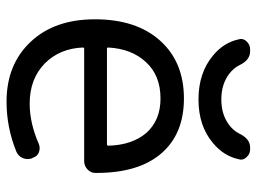

<svg xmlns="http://www.w3.org/2000/svg" viewBox="-120 -682 791 592"><g transform="rotate(90 276.0 -386.5)"><path d="M130.9 -250Q127 -250 127 -246.1Q129.9 -174.8 175.8 -128.9Q223.6 -82 299.8 -82Q360.4 -82 424.8 -110.4Q437.5 -115.2 450.2 -110.4Q462.9 -105.5 466.8 -91.8L468.8 -88.9Q473.6 -74.2 467.8 -60.5Q461.9 -46.9 448.2 -41Q374 -10.7 293.9 -10.7Q179.7 -10.7 109.9 -84.5Q40 -158.2 40 -283.2Q40 -411.1 106 -484.4Q171.9 -557.6 284.2 -557.6Q393.6 -557.6 453.6 -487.8Q513.7 -418 513.7 -288.1Q513.7 -286.1 513.7 -284.2Q513.7 -270.5 502.9 -260.3Q492.2 -250 476.6 -250ZM127 -324.2Q127 -320.3 130.9 -320.3H425.8Q429.7 -320.3 429.7 -325.2Q427.7 -397.5 390.6 -441.4Q351.6 -485.4 284.2 -485.4Q212.9 -485.4 171.9 -440.4Q130.9 -396.5 127 -324.2ZM101.6 -727.5Q100.6 -730.5 100.6 -733.4Q100.6 -743.2 108.4 -751Q118.2 -761.7 132.8 -761.7H138.7Q166 -761.7 181.6 -728.5Q190.4 -710.9 208 -697.3Q240.2 -672.9 287.1 -672.9Q334 -672.9 366.2 -697.3Q383.8 -710.9 392.6 -728.5Q408.2 -761.7 435.5 -761.7H441.4Q455.1 -761.7 464.8 -751Q472.7 -743.2 472.7 -733.4Q472.7 -730.5 471.7 -727.5Q461.9 -680.7 421.9 -647.5Q369.1 -602.5 287.1 -602.5Q205.1 -602.5 151.4 -647.5Q111.3 -680.7 101.6 -727.5Z"/></g></svg>

Font: Gen Jyuu GothicL Regular
Style: Regular
Weight: 400
Designer: [Source Han Sans]
Ryoko NISHIZUKA  (kana & ideographs); Paul D. Hunt (Latin, Greek & Cyrillic); Wenlong ZHANG  (bopomofo
Version: Version 1.002.20150607